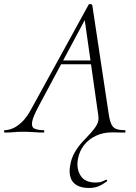

<svg xmlns="http://www.w3.org/2000/svg" viewBox="-58 -658 677 953"><path d="M384 275Q347 275 324 262Q301 249 292.5 224Q284 199 290 165Q296 127 313 98Q330 69 351.5 46Q373 23 392 2.5Q411 -18 422.5 -38.5Q434 -59 430 -84L361 -570L378 -587L135 -133Q106 -79 101.5 -53.5Q97 -28 112.5 -20Q128 -12 158 -12Q162 -12 162 -6Q162 0 157 0Q138 0 111 -2Q84 -4 58 -4Q29 -4 10.5 -2Q-8 0 -34 0Q-38 0 -38 -6Q-38 -12 -34 -12Q-17 -12 4.5 -20.5Q26 -29 50.5 -52Q75 -75 99 -120L382 -635Q384 -639 391.5 -637.5Q399 -636 400 -633L481 -96Q486 -61 494 -43Q502 -25 517.5 -18.5Q533 -12 561 -12Q565 -12 565 -6Q565 0 561 0Q536 0 524 -0.5Q512 -1 499 -1Q454 -1 418 16Q382 33 359 62.5Q336 92 329 131Q320 178 341.5 213Q363 248 416 248Q436 248 447.5 243.5Q459 239 468 234Q470 232 472.5 236Q475 240 473 242Q450 259 430 267Q410 275 384 275ZM237 -339 253 -358H428L430 -339Z"/></svg>

Font: Cormorant Light Light
Style: Italic
Weight: 300
Italic angle: -10°
Version: Version 4.000